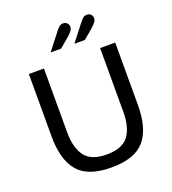

<svg xmlns="http://www.w3.org/2000/svg" viewBox="-157 -995 1004 1124"><g transform="rotate(-20 345.0 -433.0)"><path d="M345 12Q200 12 138 -60.5Q76 -133 76 -279V-668H170V-272Q170 -173 209.5 -121Q249 -69 345 -69Q441 -69 480.5 -121Q520 -173 520 -272V-668H614V-279Q614 -133 552.5 -60.5Q491 12 345 12ZM239 -743 320 -847Q333 -864 342.5 -871Q352 -878 365 -878Q381 -878 390 -868Q399 -858 399 -844Q399 -832 389 -819Q379 -806 358 -788L304 -743ZM387 -743 468 -847Q481 -864 490.5 -871Q500 -878 513 -878Q529 -878 538 -868Q547 -858 547 -844Q547 -832 537 -819Q527 -806 506 -788L452 -743Z"/></g></svg>

Font: Atkinson Hyperlegible Next
Style: Regular
Weight: 400
Designer: Elliott Scott, Megan Eiswerth, Linus Boman, Theodore Petrosky, Letters from Sweden
Foundry: Applied Design Works, Letters from Sweden
Version: Version 2.001